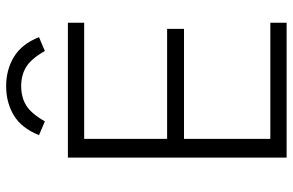

<svg xmlns="http://www.w3.org/2000/svg" viewBox="-184 -769 953 625"><g transform="rotate(-90 292.5 -456.5)"><path d="M92 -712H531V-659H153V-389H511V-334H153V-53H531V0H92ZM484 -806 439 -787Q414 -831 387.5 -847.5Q361 -864 325 -864Q288 -864 261.5 -847.5Q235 -831 210 -787L165 -806Q188 -863 229.5 -888Q271 -913 325 -913Q378 -913 420 -887.5Q462 -862 484 -806Z"/></g></svg>

Font: Muli Light
Style: Regular
Weight: 300
Designer: Vernon Adams
Foundry: Vernon Adams
Version: Version 2.100